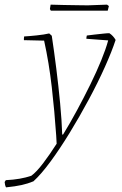

<svg xmlns="http://www.w3.org/2000/svg" viewBox="-87 -600 524 827"><path d="M-61 207Q-66 198 -67 184L-62 176Q2 173 48 157Q70 141 98.5 103.5Q127 66 157 19L155 -17Q148 -120 136 -225Q124 -330 103 -425L16 -427Q16 -430 16 -435Q16 -440 17 -443Q37 -444 70.5 -447.5Q104 -451 125 -456L136 -446Q146 -380 155.5 -304.5Q165 -229 172 -155Q179 -81 181 -20L185 -21Q215 -70 245 -125.5Q275 -181 302 -236Q329 -291 349 -340Q369 -389 379 -426L285 -433Q285 -436 285.5 -440Q286 -444 287 -447Q300 -449 319.5 -451Q339 -453 356.5 -455Q374 -457 384 -457Q392 -452 399 -444.5Q406 -437 411 -428Q395 -379 365 -312Q335 -245 295.5 -171.5Q256 -98 213.5 -28.5Q171 41 130.5 96Q90 151 57 181Q33 191 6 197Q-21 203 -61 207ZM132 -554 128 -561 131 -580Q155 -579 188 -578.5Q221 -578 250.5 -577.5Q280 -577 291 -577L374 -580L382 -574L377 -554Z"/></svg>

Font: Labrada ExtraLight
Style: Italic
Weight: 200
Italic angle: -7°
Designer: Mercedes Jáuregui
Foundry: Omnibus-Type Team
Version: Version 1.000; ttfautohint (v1.8.4.7-5d5b)